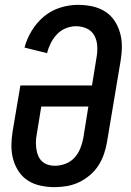

<svg xmlns="http://www.w3.org/2000/svg" viewBox="-20 -763 540 791"><path d="M205 8Q176 8 147.5 2Q119 -4 96 -18.5Q73 -33 57.5 -56Q42 -79 34.5 -106Q27 -133 27 -162.5Q27 -192 32 -222L64 -411H359L378 -528Q382 -551 380.5 -574.5Q379 -598 368.5 -617Q358 -636 337.5 -645.5Q317 -655 293 -655Q272 -655 251 -646.5Q230 -638 214.5 -621.5Q199 -605 189 -585Q179 -565 174 -544L81 -567Q90 -602 110.5 -636Q131 -670 161 -695Q191 -720 228 -731.5Q265 -743 301 -743Q331 -743 359.5 -737Q388 -731 411.5 -716.5Q435 -702 450.5 -679.5Q466 -657 474 -629.5Q482 -602 482 -572.5Q482 -543 477 -513L421 -179Q417 -154 408.5 -129Q400 -104 386 -82Q372 -60 351 -42Q330 -24 306 -12.5Q282 -1 256 3.5Q230 8 205 8ZM206 -80Q227 -80 249 -88Q271 -96 286.5 -113Q302 -130 310.5 -151Q319 -172 323 -193L344 -324H150L131 -207Q128 -192 128 -177Q128 -162 130 -148Q132 -134 137.5 -121Q143 -108 153 -98.5Q163 -89 177 -84.5Q191 -80 206 -80Z"/></svg>

Font: Iosevka Semibold
Style: Italic
Weight: 600
Italic angle: -9°
Monospace: yes
Designer: Belleve Invis
Foundry: Belleve Invis
Version: Version 32.5.0; ttfautohint (v1.8.4)